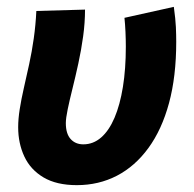

<svg xmlns="http://www.w3.org/2000/svg" viewBox="-20 -528 565 560"><path d="M204 12Q145 12 107 -10.5Q69 -33 51 -71.5Q33 -110 33 -157Q33 -181 37.5 -209.5Q42 -238 49.5 -271Q57 -304 65 -340.5Q73 -377 78.5 -416Q84 -455 86 -496L228 -500Q228 -462 222.5 -422Q217 -382 208.5 -343Q200 -304 191.5 -270Q183 -236 177.5 -209.5Q172 -183 172 -169Q172 -138 186 -122.5Q200 -107 223 -107Q252 -107 275 -127Q298 -147 314 -184.5Q330 -222 338.5 -274.5Q347 -327 347 -392Q347 -412 346 -434.5Q345 -457 343 -476L487 -508Q492 -472 493 -449Q494 -426 494 -406Q494 -305 473 -227.5Q452 -150 413 -96.5Q374 -43 321 -15.5Q268 12 204 12Z"/></svg>

Font: Source Sans 3 ExtraBold
Style: Italic
Weight: 800
Italic angle: -11°
Version: Version 3.052;hotconv 1.1.0;makeotfexe 2.6.0